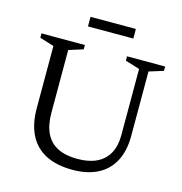

<svg xmlns="http://www.w3.org/2000/svg" viewBox="-121 -944 1010 1064"><g transform="rotate(15 384.0 -412.5)"><path d="M602 -245.5V-625.5L519.5 -651V-676H738V-651L656 -625.5V-255Q656 -170 624.8 -110.8Q593.5 -51.5 534 -20.8Q474.5 10 389 10Q299.5 10 237.2 -21.2Q175 -52.5 142.8 -114.8Q110.5 -177 110.5 -269.5V-625.5L28.5 -651V-676H277.5V-651L195.5 -625.5V-266Q195.5 -195 218.2 -148.2Q241 -101.5 286.5 -78.5Q332 -55.5 400 -55.5Q465.5 -55.5 510.5 -77.2Q555.5 -99 578.8 -141.5Q602 -184 602 -245.5ZM267.5 -780V-835H527.5V-780Z"/></g></svg>

Font: Newsreader 16pt 16pt
Style: Regular
Weight: 400
Version: Version 1.003